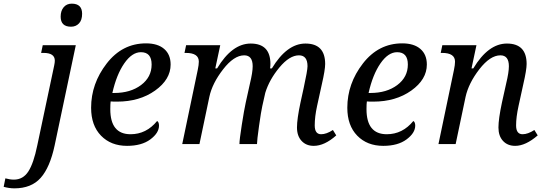

<svg xmlns="http://www.w3.org/2000/svg" viewBox="-160 -781 2953 1041"><path d="M225.1 -636.2Q168.9 -636.2 168.9 -690.9Q168.9 -722.7 185.3 -741.9Q201.7 -761.2 229 -761.2Q285.2 -761.2 285.2 -706.1Q285.2 -671.9 268.3 -654.1Q251.5 -636.2 225.1 -636.2ZM-140.1 231.9 -130.9 186Q-106 192.9 -85 192.9Q-34.7 192.9 -6.1 148.2Q22.5 103.5 42 7.8L133.8 -425.8Q137.2 -441.9 137.2 -452.1Q137.2 -494.1 76.2 -494.1H63L71.8 -536.1H251L136.2 7.8Q110.8 127 60.3 183.6Q9.8 240.2 -82 240.2Q-110.4 240.2 -140.1 231.9Z M691.9 -125Q702.1 -118.7 702.1 -100.1Q702.1 -60.1 655 -25.1Q607.9 9.8 528.8 9.8Q441.4 9.8 387.7 -45.4Q334 -100.6 334 -196.8Q334 -327.6 418.5 -436.8Q502.9 -545.9 631.8 -545.9Q695.3 -545.9 730.2 -515.6Q765.1 -485.4 765.1 -431.2Q765.1 -350.1 680.9 -290Q596.7 -230 475.1 -230H458Q449.2 -230 439.9 -231Q438 -217.3 438 -189Q438 -53.2 547.9 -53.2Q633.3 -53.2 691.9 -125ZM449.2 -276.9H459Q547.4 -276.9 604.7 -319.8Q662.1 -362.8 662.1 -431.2Q662.1 -498 604 -498Q555.7 -498 513.7 -437.3Q471.7 -376.5 449.2 -276.9Z M1233.4 0H1138.2Q1138.2 -22.5 1150.9 -103.8Q1163.6 -185.1 1172.4 -225.1L1195.3 -328.6Q1210 -389.2 1210 -421.9Q1210 -481 1164.1 -481Q1108.4 -481 1049.6 -405Q990.7 -329.1 975.1 -255.9L921.4 0H828.1L912.1 -401.9Q918 -429.7 918 -446.8Q918 -494.1 848.1 -494.1H840.3L849.1 -536.1H1034.2L1007.3 -410.2H1017.1Q1098.1 -544.9 1199.2 -544.9Q1306.2 -544.9 1306.2 -434.1Q1306.2 -421.9 1304.2 -410.2H1314Q1395.5 -544.9 1496.1 -544.9Q1603 -544.9 1603 -434.1Q1603 -402.3 1585 -324.2L1559.1 -206.1Q1546.4 -147.9 1546.4 -101.1Q1546.4 -53.2 1581.1 -53.2Q1609.9 -53.2 1645 -76.2L1663.1 -46.9Q1599.6 9.8 1541 9.8Q1500 9.8 1475.1 -17.1Q1450.2 -43.9 1450.2 -89.8Q1450.2 -135.7 1469.2 -225.1L1486.3 -303.2Q1507.3 -399.4 1507.3 -421.9Q1507.3 -481 1460.9 -481Q1409.7 -481 1355 -415.3Q1300.3 -349.6 1278.3 -277.8L1262.2 -206.1Q1255.9 -178.7 1244.6 -99.1Q1233.4 -19.5 1233.4 0Z M2081.1 -125Q2091.3 -118.7 2091.3 -100.1Q2091.3 -60.1 2044.2 -25.1Q1997.1 9.8 1918 9.8Q1830.6 9.8 1776.9 -45.4Q1723.1 -100.6 1723.1 -196.8Q1723.1 -327.6 1807.6 -436.8Q1892.1 -545.9 2021 -545.9Q2084.5 -545.9 2119.4 -515.6Q2154.3 -485.4 2154.3 -431.2Q2154.3 -350.1 2070.1 -290Q1985.8 -230 1864.3 -230H1847.2Q1838.4 -230 1829.1 -231Q1827.1 -217.3 1827.1 -189Q1827.1 -53.2 1937 -53.2Q2022.5 -53.2 2081.1 -125ZM1838.4 -276.9H1848.1Q1936.5 -276.9 1993.9 -319.8Q2051.3 -362.8 2051.3 -431.2Q2051.3 -498 1993.2 -498Q1944.8 -498 1902.8 -437.3Q1860.8 -376.5 1838.4 -276.9Z M2310.5 0H2217.3L2301.3 -401.9Q2307.1 -429.7 2307.1 -446.8Q2307.1 -494.1 2237.3 -494.1H2229.5L2238.3 -536.1H2423.3L2396.5 -410.2H2406.2Q2487.3 -544.9 2588.4 -544.9Q2695.3 -544.9 2695.3 -434.1Q2695.3 -402.3 2677.2 -324.2L2651.4 -206.1Q2638.2 -146 2638.2 -101.1Q2638.2 -53.2 2673.3 -53.2Q2702.1 -53.2 2737.3 -76.2L2755.4 -46.9Q2689.9 9.8 2633.3 9.8Q2591.8 9.8 2567.1 -17.1Q2542.5 -43.9 2542.5 -89.8Q2542.5 -135.7 2561.5 -225.1L2584.5 -328.6Q2599.1 -389.2 2599.1 -421.9Q2599.1 -481 2553.2 -481Q2497.6 -481 2439.2 -405.8Q2380.9 -330.6 2364.3 -255.9Z"/></svg>

Font: Droid Serif
Style: Italic
Weight: 400
Italic angle: -12°
Designer: Monotype Design team
Foundry: Monotype Imaging Inc.
Version: Version 1.03